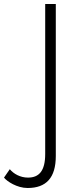

<svg xmlns="http://www.w3.org/2000/svg" viewBox="-140 -720 383 960"><path d="M-91 126 -120 168C-105 187 -55 220 -2 220C91 220 139 169 139 60V-700H86V50C86 135 55 168 0 168C-39 168 -72 149 -91 126Z"/></svg>

Font: Jost Light
Style: Regular
Weight: 300
Version: Version 3.710